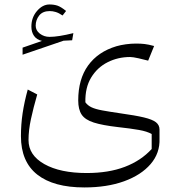

<svg xmlns="http://www.w3.org/2000/svg" viewBox="-20 -574 799 851"><path d="M138.2 -460Q138.2 -439 156.7 -424.8Q175.3 -410.6 199.7 -410.6Q237.8 -410.6 305.2 -427.2L299.8 -395.5L261.7 -393.6L80.1 -331.5V-362.8L166 -392.6Q142.1 -398.4 130.6 -415.3Q119.1 -432.1 119.1 -456.1Q119.1 -496.6 144 -525.4Q168.9 -554.2 199.2 -554.2Q218.8 -554.2 234.4 -549.1Q250 -543.9 272.9 -525.4L257.3 -505.4Q240.7 -516.6 227.1 -520.8Q213.4 -524.9 200.7 -524.9Q169.4 -524.9 153.8 -505.4Q138.2 -485.8 138.2 -460ZM636.7 -305.2Q618.7 -310.1 593.8 -315.7Q568.8 -321.3 557.1 -321.3Q502.9 -321.3 457.3 -298.3Q411.6 -275.4 384.3 -230.7Q356.9 -186 358.4 -120.6Q368.7 -106.4 385.7 -98.4Q402.8 -90.3 433.1 -84.7Q463.4 -79.1 513.2 -71.8Q580.1 -62.5 617.9 -53.5Q655.8 -44.4 671.4 -32Q687 -19.5 687 0V40Q689.5 104.5 647.5 153.3Q605.5 202.1 529.8 229.5Q454.1 256.8 354 256.8Q217.3 256.8 145 199.7Q72.8 142.6 72.8 29.3Q72.8 -22.5 80.3 -72.5Q87.9 -122.6 103 -177.2L145 -155.3Q127.9 -96.2 117.2 -46.4Q106.4 3.4 106.4 46.9Q106.4 113.8 176.5 153.3Q246.6 192.9 364.3 192.9Q461.4 192.9 533.2 165.5Q605 138.2 652.3 86.4V20Q631.8 8.3 596.2 2Q560.5 -4.4 502.9 -10.7Q434.1 -18.6 395.8 -30.8Q357.4 -43 342 -65.9Q326.7 -88.9 326.7 -128.9Q326.7 -223.1 370.6 -283.9Q414.6 -344.7 496.1 -369.1Q514.6 -374.5 537.8 -377.7Q561 -380.9 583 -380.9Q604.5 -380.9 621.1 -378.9Q637.7 -377 663.1 -370.1Z"/></svg>

Font: Pinar-FD Light
Style: Regular
Weight: 300
Designer: Amin Abedi
Version: Version 2.000